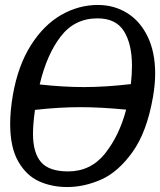

<svg xmlns="http://www.w3.org/2000/svg" viewBox="-20 -749 646 774"><path d="M21 -249.5Q21 -302.5 32 -367Q53 -485.5 104.8 -567Q156.5 -648.5 226.8 -688.8Q297 -729 374.5 -729Q440 -729 492.5 -696.5Q545 -664 575.2 -601.5Q605.5 -539 605.5 -452.5Q605.5 -408 596.5 -357Q572 -217 514.5 -136.5Q457 -56 388.5 -25.5Q320 5 251 5Q188.5 5 137.2 -18.2Q86 -41.5 53.5 -98.2Q21 -155 21 -249.5ZM488.5 -307Q385.5 -317 304 -317Q218.5 -317 121 -306Q113 -249 113 -209.5Q113 -133.5 145.2 -95.8Q177.5 -58 254.5 -58Q346 -58 403.5 -130.2Q461 -202.5 488.5 -307ZM318 -398Q405.5 -398 507.5 -410Q512 -447.5 512 -484Q512 -571 479.8 -623Q447.5 -675 373 -675Q281 -675 224.8 -602Q168.5 -529 140 -408.5Q235.5 -398 318 -398Z"/></svg>

Font: JuliaMono Light
Style: Italic
Weight: 300
Italic angle: -9°
Monospace: yes
Designer: cormullion
Foundry: corm
Version: Version 0.054; ttfautohint (v1.8.4)